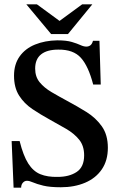

<svg xmlns="http://www.w3.org/2000/svg" viewBox="-20 -856 552 890"><path d="M78 14H43L34 -202H71Q88 -134 111 -98Q134 -62 167 -48.5Q200 -35 247 -36Q301 -36 335.5 -59Q370 -82 370 -136Q370 -180 347 -208.5Q324 -237 287 -258.5Q250 -280 210 -302Q168 -325 130 -350.5Q92 -376 68.5 -413Q45 -450 45 -505Q45 -558 71 -594.5Q97 -631 142.5 -649.5Q188 -668 245 -669Q288 -669 313 -661.5Q338 -654 353 -647Q368 -640 380 -640Q391 -640 399 -646Q407 -652 411 -667H441L447 -464H412Q390 -549 355 -588Q320 -627 250 -626Q198 -626 170.5 -604Q143 -582 143 -538Q143 -500 164 -474.5Q185 -449 219 -429Q253 -409 292 -388Q337 -364 380.5 -337Q424 -310 452 -270.5Q480 -231 480 -171Q480 -112 452 -71Q424 -30 374.5 -9Q325 12 262 12Q211 12 180.5 4.5Q150 -3 133 -10.5Q116 -18 105 -18Q94 -18 86 -9Q78 0 78 14ZM295 -698H217L102 -836H151L256 -759L361 -836H408Z"/></svg>

Font: STIX Two Text Medium
Style: Regular
Weight: 500
Designer: Ross Mills, John Hudson & Paul Hanslow, Tiro Typeworks Ltd; with prior portions MicroPress Inc., and Coen Hoffman.
Foundry: Tiro Typeworks Ltd
Version: Version 2.13 b171